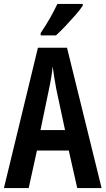

<svg xmlns="http://www.w3.org/2000/svg" viewBox="-20 -957 537 977"><path d="M373 0 330 -191H168L126 0H0L173 -714H321L497 0ZM267 -501Q261 -533 256 -563.5Q251 -594 248 -619Q243 -566 229 -502L186 -295H311ZM401 -928Q388 -908 364 -880.5Q340 -853 313.5 -825Q287 -797 265 -777H187V-789Q214 -829 235 -866Q256 -903 272 -937H401Z"/></svg>

Font: Noto Sans ExtraCondensed SemiBold
Style: Regular
Weight: 600
Width: 2
Designer: Monotype Design Team
Foundry: Monotype Imaging Inc.
Version: Version 2.013; ttfautohint (v1.8.4.7-5d5b)